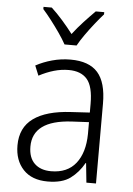

<svg xmlns="http://www.w3.org/2000/svg" viewBox="-55 -806 592 857"><g transform="rotate(5 241.5 -377.5)"><path d="M246 -541Q329 -541 368 -497Q407 -453 407 -358V0H364L355 -87H353Q329 -44 292.5 -17Q256 10 191 10Q120 10 81.5 -31Q43 -72 43 -139Q43 -219 100.5 -260.5Q158 -302 268 -308L352 -313V-352Q352 -430 324.5 -462Q297 -494 242 -494Q209 -494 176 -484.5Q143 -475 109 -457L91 -501Q124 -519 164 -530Q204 -541 246 -541ZM274 -266Q101 -256 101 -139Q101 -89 128 -63Q155 -37 202 -37Q275 -37 313 -85Q351 -133 352 -217V-270ZM213 -606Q201 -628 182 -655.5Q163 -683 142.5 -709.5Q122 -736 105 -755V-765H142Q166 -743 192 -713.5Q218 -684 240 -655Q263 -685 288 -712Q313 -739 339 -765H377V-755Q359 -735 338 -708.5Q317 -682 298 -655Q279 -628 267 -606Z"/></g></svg>

Font: Noto Sans Sinhala UI SemiCondensed Light
Style: Regular
Weight: 300
Width: 4
Designer: Jelle Bosma - Monotype Design Team
Foundry: Monotype Imaging Inc.
Version: Version 2.006; ttfautohint (v1.8.4.7-5d5b)